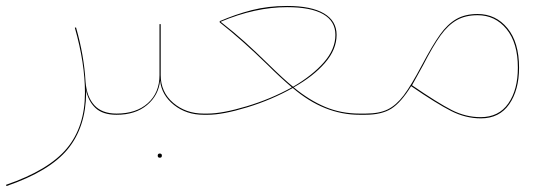

<svg xmlns="http://www.w3.org/2000/svg" viewBox="-36 -385 1840 644"><path d="M358 -2 355 0Q308 0 283.5 -23.5Q259 -47 252 -86L253 -74Q252 41 191.5 115Q131 189 -14 239L-16 235Q127 186 188 113Q249 40 249 -74Q249 -173 215 -292L219 -293Q246 -199 251 -110Q255 -60 280.5 -32Q306 -4 355 -4Z M649 -2 647 0Q589 0 547.5 -33Q506 -66 501 -115Q496 -65 457 -32.5Q418 0 355 0L353 -2L355 -4Q421 -4 460 -39Q499 -74 499 -133V-304H503V-133Q503 -76 545 -40Q587 -4 647 -4ZM493 137Q493 130 500 130Q507 130 507 137Q507 144 500 144Q493 144 493 137Z M1189 -2 1186 0H1170Q1051 0 946 -90Q875 -50 793 -25Q711 0 661 0H647L645 -2L647 -4H660Q710 -4 791.5 -28.5Q873 -53 943 -92Q901 -128 862 -167Q776 -251 701 -310V-314Q754 -337 808.5 -351Q863 -365 927 -365Q1008 -365 1050.5 -340Q1093 -315 1093 -268Q1093 -219 1054 -174Q1015 -129 949 -92Q1001 -49 1054.5 -26.5Q1108 -4 1170 -4H1187ZM864 -170Q917 -118 947 -94Q1012 -132 1050.5 -176Q1089 -220 1089 -268Q1089 -314 1048 -337.5Q1007 -361 927 -361Q820 -361 704 -312Q750 -276 785 -244.5Q820 -213 864 -170Z M1705 -158Q1705 -83 1672 -35.5Q1639 12 1577 12Q1526 12 1477.5 -12.5Q1429 -37 1343 -96Q1309 -41 1276.5 -20.5Q1244 0 1189 0H1186L1184 -2L1186 -4H1190Q1236 -4 1264.5 -18Q1293 -32 1318 -65Q1343 -98 1380 -168Q1415 -234 1440 -269Q1465 -304 1494.5 -321Q1524 -338 1566 -338Q1627 -338 1666 -290.5Q1705 -243 1705 -158ZM1701 -158Q1701 -241 1663 -287.5Q1625 -334 1566 -334Q1525 -334 1496 -317.5Q1467 -301 1442 -266.5Q1417 -232 1383 -166L1346 -99Q1432 -40 1479 -16Q1526 8 1576 8Q1637 8 1669 -38Q1701 -84 1701 -158Z"/></svg>

Font: FiraGO Four
Style: Regular
Weight: 100
Designer: bBox Type
Foundry: bBox Type GmbH
Version: Version 1.001